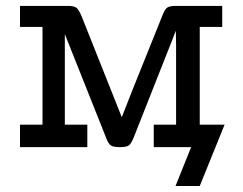

<svg xmlns="http://www.w3.org/2000/svg" viewBox="-20 -492 812 642"><path d="M46.9 0V-75.2H122.1V-401.9H46.9V-472.2H208Q228 -472.2 236.1 -465.6Q244.1 -459 253.9 -435.1L387.2 -100.1Q399.4 -132.3 424.8 -195.8L521 -435.1Q529.8 -459 537.8 -465.6Q545.9 -472.2 565.9 -472.2H723.1V-401.9H647.9V-75.2H731L647.9 129.9H566.9L619.1 0H494.1V-75.2H568.8V-344.2L567.9 -389.2Q565.9 -383.3 549.8 -342.8L428.2 -35.2Q419.4 -12.2 411.1 -6.1Q402.8 0 381.8 0Q360.8 0 351.8 -4.9Q342.8 -9.8 335 -30.8L196.8 -377.9V-75.2H272V0Z"/></svg>

Font: CMU Concrete
Style: Bold
Weight: 700
Version: Version 0.7.0